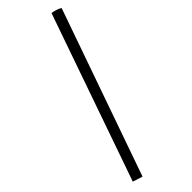

<svg xmlns="http://www.w3.org/2000/svg" viewBox="-315 -832 1051 1051"><g transform="rotate(-45 210.0 -307.0)"><path d="M358.9 -799.8Q373 -797.4 388.2 -793Q403.3 -788.6 417.5 -779.8L78.1 186L21 167.5Z"/></g></svg>

Font: Fjord
Style: One
Weight: 400
Designer: Viktoriya Grabowska
Foundry: Viktoriya Grabowska
Version: Version 1.002